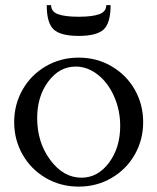

<svg xmlns="http://www.w3.org/2000/svg" viewBox="-20 -711 602 734"><path d="M66.2 -120.4Q34.2 -176.8 34.2 -244.1Q34.2 -311.5 66.2 -367.9Q98.1 -424.3 154.8 -457.5Q211.4 -490.7 280.8 -490.7Q350.1 -490.7 406.7 -457.5Q463.4 -424.3 495.4 -367.9Q527.3 -311.5 527.3 -244.1Q527.3 -176.8 495.4 -120.4Q463.4 -64 406.7 -30.8Q350.1 2.4 280.8 2.4Q211.4 2.4 154.8 -30.8Q98.1 -64 66.2 -120.4ZM269.5 -456.5Q207 -456.5 164.6 -399.4Q122.1 -342.3 122.1 -259.8Q122.1 -166.5 172.4 -99.1Q222.7 -31.7 291.5 -31.7Q354 -31.7 396.7 -89.1Q439.5 -146.5 439.5 -229.5Q439.5 -290 416 -342.8Q392.6 -395.5 353.3 -426Q314 -456.5 269.5 -456.5ZM386.2 -691.4H402.8Q402.8 -622.6 376 -598.1Q349.1 -573.7 280.8 -573.7Q212.4 -573.7 185.5 -598.1Q158.7 -622.6 158.7 -691.4H175.3Q175.3 -666.5 201.9 -656.7Q228.5 -647 280.8 -647Q333 -647 359.6 -656.7Q386.2 -666.5 386.2 -691.4Z"/></svg>

Font: Flanker
Style: Regular
Weight: 400
Designer: Flanker
Foundry: Flanker
Version: Version 2.027